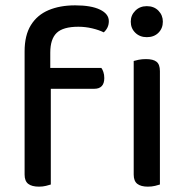

<svg xmlns="http://www.w3.org/2000/svg" viewBox="-20 -692 694 718"><path d="M152 -360V-438H359Q363 -433 366.5 -423Q370 -413 370 -400Q370 -380 360.5 -370Q351 -360 333 -360ZM168 -495V-373H72V-500Q72 -560 95.5 -598Q119 -636 161.5 -654Q204 -672 261 -672Q321 -672 354 -656Q387 -640 387 -613Q387 -600 382 -589.5Q377 -579 368 -571Q350 -580 324.5 -586Q299 -592 273 -592Q216 -592 192 -569Q168 -546 168 -495ZM72 -413H170V-2Q164 0 152 3Q140 6 126 6Q99 6 85.5 -4.5Q72 -15 72 -39ZM469 -611Q469 -635 486 -652Q503 -669 529 -669Q556 -669 572.5 -652Q589 -635 589 -611Q589 -586 572.5 -569.5Q556 -553 529 -553Q503 -553 486 -569.5Q469 -586 469 -611ZM480 -264H578V-2Q572 0 560 3Q548 6 533 6Q507 6 493.5 -4.5Q480 -15 480 -39ZM578 -215H480V-464Q486 -466 498.5 -468.5Q511 -471 526 -471Q553 -471 565.5 -461Q578 -451 578 -426Z"/></svg>

Font: Baloo Tamma 2 Medium
Style: Regular
Weight: 500
Designer: Divya Kowshik, Shuchita Grover and Ek Type
Foundry: Ek Type
Version: Version 1.700